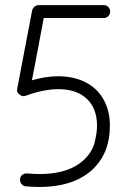

<svg xmlns="http://www.w3.org/2000/svg" viewBox="-20 -721 495 746"><path d="M80 3Q70 2 63.5 -6Q57 -14 58 -25Q58 -35 66.5 -41.5Q75 -48 85 -47Q232 -34 303 -97Q337 -128 347 -165.5Q357 -203 357 -233Q357 -310 304 -348Q267 -374 209 -374.5Q151 -375 80 -349Q66 -344 56 -354Q43 -363 47 -377L105 -681Q107 -689 114 -695Q121 -701 129 -701H384Q394 -701 401 -693.5Q408 -686 408 -676Q408 -666 401 -658.5Q394 -651 384 -651H150Q148 -640 142 -609Q136 -578 129 -539.5Q122 -501 115 -465.5Q108 -430 104 -409Q174 -429 232.5 -423.5Q291 -418 333 -389Q369 -364 388 -323.5Q407 -283 407 -233Q407 -124 337 -60Q250 18 80 3Z"/></svg>

Font: Kurewa Gothic CJK TC Regular
Style: Regular
Weight: 400
Designer: Max Yao
Foundry: Max-Everyday
Version: Version 1.071; ttfautohint (v1.8.3)